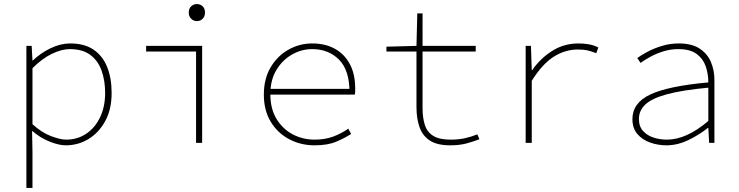

<svg xmlns="http://www.w3.org/2000/svg" viewBox="-20 -704 3640 946"><path d="M110 222V-478H136L140 -406H142Q179 -442 228.5 -466Q278 -490 326 -490Q395 -490 440 -460Q485 -430 507.5 -375Q530 -320 530 -246Q530 -165 498.5 -107.5Q467 -50 416 -19Q365 12 304 12Q270 12 224 -6.5Q178 -25 140 -58H138L140 42V222ZM306 -16Q362 -16 405.5 -45.5Q449 -75 473.5 -127Q498 -179 498 -246Q498 -307 480.5 -356Q463 -405 425 -433.5Q387 -462 324 -462Q284 -462 236 -439Q188 -416 140 -368V-92Q185 -51 231 -33.5Q277 -16 306 -16Z M946 0V-450H700V-478H976V0ZM950 -600Q934 -600 922 -611.5Q910 -623 910 -642Q910 -662 922 -673Q934 -684 950 -684Q967 -684 978.5 -673Q990 -662 990 -642Q990 -623 978.5 -611.5Q967 -600 950 -600Z M1530 12Q1462 12 1405 -18Q1348 -48 1314 -104Q1280 -160 1280 -238Q1280 -316 1313.5 -372.5Q1347 -429 1401.5 -459.5Q1456 -490 1518 -490Q1582 -490 1629.5 -464Q1677 -438 1703.5 -388.5Q1730 -339 1730 -270Q1730 -263 1730 -255Q1730 -247 1728 -238H1290V-266H1720L1702 -250Q1702 -358 1650.5 -410Q1599 -462 1518 -462Q1466 -462 1419 -435.5Q1372 -409 1342 -359.5Q1312 -310 1312 -240Q1312 -168 1342.5 -118Q1373 -68 1422.5 -42Q1472 -16 1530 -16Q1581 -16 1621.5 -31Q1662 -46 1696 -70L1710 -44Q1679 -24 1637 -6Q1595 12 1530 12Z M2198 12Q2134 12 2098 -11.5Q2062 -35 2047 -77.5Q2032 -120 2032 -176V-450H1884V-474L2032 -478L2036 -638H2062V-478H2324V-450H2062V-172Q2062 -124 2073 -89Q2084 -54 2114 -35Q2144 -16 2200 -16Q2239 -16 2270.5 -23Q2302 -30 2332 -42L2342 -18Q2309 -5 2275.5 3.5Q2242 12 2198 12Z M2570 0V-478H2596L2600 -358H2602Q2641 -415 2699.5 -452.5Q2758 -490 2831 -490Q2854 -490 2879.5 -486Q2905 -482 2928 -470L2918 -442Q2891 -452 2873.5 -456Q2856 -460 2827 -460Q2765 -460 2709 -425Q2653 -390 2600 -306V0Z M3264 12Q3222 12 3183.5 -1.5Q3145 -15 3120.5 -43.5Q3096 -72 3096 -117Q3096 -197 3184 -238.5Q3272 -280 3470 -298Q3470 -340 3457 -377.5Q3444 -415 3412 -438.5Q3380 -462 3322 -462Q3284 -462 3248.5 -451Q3213 -440 3184 -424Q3155 -408 3136 -394L3120 -418Q3137 -431 3168.5 -448Q3200 -465 3240.5 -477.5Q3281 -490 3324 -490Q3388 -490 3426.5 -465Q3465 -440 3482.5 -399Q3500 -358 3500 -310V0H3474L3470 -74H3468Q3426 -40 3372 -14Q3318 12 3264 12ZM3266 -16Q3314 -16 3365 -39Q3416 -62 3470 -108V-272Q3341 -260 3266 -239.5Q3191 -219 3159.5 -189Q3128 -159 3128 -118Q3128 -81 3148.5 -58.5Q3169 -36 3200.5 -26Q3232 -16 3266 -16Z"/></svg>

Font: Source Code Pro ExtraLight ExtraLight
Style: Regular
Weight: 250
Monospace: yes
Version: Version 1.018;hotconv 1.0.116;makeotfexe 2.5.65601